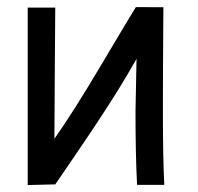

<svg xmlns="http://www.w3.org/2000/svg" viewBox="-20 -518 558 541"><path d="M362.8 -498 440.4 -497.6Q439 -317.9 439 -204.6Q439 -70.8 442.9 2.9H366.2Q361.8 -80.6 361.8 -204.6Q361.8 -204.6 364.7 -352.1Q353 -331.1 338.1 -306.2Q323.2 -281.2 311 -261.5Q298.8 -241.7 279.3 -211.7Q259.8 -181.6 249.8 -166.5Q239.7 -151.4 217.3 -118.2Q194.8 -85 189 -76.4Q183.1 -67.9 159.9 -33.7Q136.7 0.5 135.7 1.5L58.1 3.4V-496.6H135.7Q135.7 -470.2 134.5 -331.8Q133.3 -193.4 133.3 -127Q185.5 -200.7 264.9 -334.5Q344.2 -468.3 362.8 -498Z"/></svg>

Font: Fantasque Sans Mono
Style: Regular
Weight: 400
Monospace: yes
Designer: Jany Belluz
Version: Version 1.8.0 ; ttfautohint (v1.8.2)